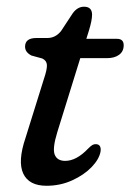

<svg xmlns="http://www.w3.org/2000/svg" viewBox="-20 -558 398 586"><path d="M109 -379.5 76 -388.5Q56.5 -398.5 56.5 -415.5Q56.5 -442 91 -442H124.5Q149.5 -442 166.5 -463.5L202 -517.5Q216.5 -537.5 236.5 -537.5Q261 -537.5 261 -513Q261 -496 251.5 -465L243.5 -439.5H337Q357.5 -439.5 357.5 -420Q357.5 -401 343.5 -390.8Q329.5 -380.5 306.5 -380.5H225L155 -155Q139.5 -105 147 -86Q154.5 -67 179 -67Q213.5 -67 249.5 -105Q258 -113.5 263 -116Q268 -118.5 274 -118Q289.5 -116.5 287 -96Q283 -72.5 259.8 -48.2Q236.5 -24 200.2 -7.5Q164 9 122 9Q68.5 9 51 -28.2Q33.5 -65.5 58 -137.5L114 -317Q124 -346.5 123.2 -359.8Q122.5 -373 109 -379.5Z"/></svg>

Font: Fraunces 72pt S100
Style: Italic
Weight: 400
Italic angle: -16°
Version: Version 1.000; ttfautohint (v1.8.3)